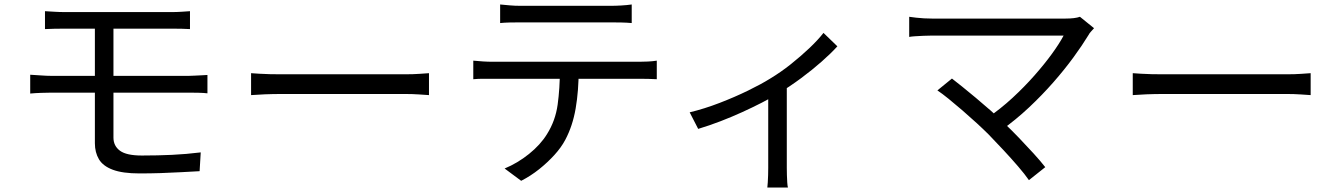

<svg xmlns="http://www.w3.org/2000/svg" viewBox="-20 -760 5980 858"><path d="M181 -710Q201 -709 223.5 -707.5Q246 -706 271 -706Q289 -706 325.5 -706Q362 -706 409.5 -706Q457 -706 508 -706Q559 -706 607 -706Q655 -706 692 -706Q729 -706 747 -706Q771 -706 791.5 -707.5Q812 -709 829 -710V-630Q811 -631 792 -631.5Q773 -632 747 -632Q729 -632 690.5 -632Q652 -632 602.5 -632Q553 -632 500.5 -632Q448 -632 401 -632Q354 -632 319 -632Q284 -632 271 -632Q246 -632 223.5 -631.5Q201 -631 181 -630ZM487 -389Q487 -361 487 -324.5Q487 -288 487 -252Q487 -216 487 -187.5Q487 -159 487 -145Q487 -108 516 -86.5Q545 -65 614 -65Q685 -65 748.5 -68Q812 -71 877 -79L872 5Q833 7 789 9.5Q745 12 698 13.5Q651 15 603 15Q528 15 484 -1.5Q440 -18 422 -48.5Q404 -79 404 -120Q404 -147 404 -181.5Q404 -216 404 -253.5Q404 -291 404 -326.5Q404 -362 404 -392Q404 -404 404 -430.5Q404 -457 404 -490.5Q404 -524 404 -557Q404 -590 404 -616.5Q404 -643 404 -656L487 -655Q487 -643 487 -615Q487 -587 487 -552Q487 -517 487 -483Q487 -449 487 -423Q487 -397 487 -389ZM115 -426Q136 -425 162.5 -423Q189 -421 209 -421Q225 -421 262.5 -421Q300 -421 351.5 -421Q403 -421 461.5 -421Q520 -421 578.5 -421Q637 -421 688 -421Q739 -421 774.5 -421Q810 -421 824 -421Q835 -421 850 -422Q865 -423 880.5 -423.5Q896 -424 907 -425V-343Q890 -345 866.5 -345.5Q843 -346 826 -346Q811 -346 775 -346Q739 -346 688 -346Q637 -346 578.5 -346Q520 -346 461 -346Q402 -346 351 -346Q300 -346 262.5 -346Q225 -346 209 -346Q191 -346 163.5 -345Q136 -344 115 -342Z M1102 -433Q1117 -432 1139 -430.5Q1161 -429 1187.5 -428.5Q1214 -428 1241 -428Q1257 -428 1290.5 -428Q1324 -428 1369 -428Q1414 -428 1464.5 -428Q1515 -428 1565.5 -428Q1616 -428 1661.5 -428Q1707 -428 1740 -428Q1773 -428 1789 -428Q1827 -428 1854 -430Q1881 -432 1897 -433V-335Q1882 -336 1852.5 -338Q1823 -340 1790 -340Q1774 -340 1740 -340Q1706 -340 1661.5 -340Q1617 -340 1566 -340Q1515 -340 1464.5 -340Q1414 -340 1369.5 -340Q1325 -340 1291 -340Q1257 -340 1241 -340Q1200 -340 1163 -338.5Q1126 -337 1102 -335Z M2215 -740Q2236 -738 2258.5 -736Q2281 -734 2305 -734Q2323 -734 2363.5 -734Q2404 -734 2456 -734Q2508 -734 2560 -734Q2612 -734 2652.5 -734Q2693 -734 2710 -734Q2731 -734 2756.5 -735.5Q2782 -737 2803 -740V-657Q2781 -659 2756.5 -659.5Q2732 -660 2710 -660Q2693 -660 2653 -660Q2613 -660 2561 -660Q2509 -660 2457 -660Q2405 -660 2364 -660Q2323 -660 2306 -660Q2282 -660 2258 -659.5Q2234 -659 2215 -657ZM2095 -489Q2116 -487 2137.5 -485.5Q2159 -484 2182 -484Q2195 -484 2233.5 -484Q2272 -484 2327.5 -484Q2383 -484 2447 -484Q2511 -484 2575 -484Q2639 -484 2694 -484Q2749 -484 2787.5 -484Q2826 -484 2837 -484Q2853 -484 2875 -485Q2897 -486 2915 -489V-406Q2899 -407 2877.5 -407.5Q2856 -408 2837 -408Q2826 -408 2787.5 -408Q2749 -408 2694 -408Q2639 -408 2575 -408Q2511 -408 2447 -408Q2383 -408 2327.5 -408Q2272 -408 2233.5 -408Q2195 -408 2182 -408Q2160 -408 2138 -408Q2116 -408 2095 -406ZM2566 -448Q2566 -354 2552.5 -275.5Q2539 -197 2506 -135Q2488 -101 2457.5 -67.5Q2427 -34 2389.5 -4Q2352 26 2309 48L2235 -7Q2293 -31 2344 -72Q2395 -113 2424 -160Q2462 -220 2472 -292.5Q2482 -365 2482 -448Z M3062 -258Q3128 -274 3195.5 -300Q3263 -326 3322.5 -355Q3382 -384 3422 -409Q3470 -438 3514.5 -473.5Q3559 -509 3597 -545Q3635 -581 3660 -613L3722 -553Q3694 -522 3651.5 -484.5Q3609 -447 3559 -410Q3509 -373 3456 -341Q3425 -322 3384 -301Q3343 -280 3297 -259Q3251 -238 3200.5 -218.5Q3150 -199 3100 -184ZM3413 -364 3496 -384V-10Q3496 5 3496.5 22.5Q3497 40 3498 55Q3499 70 3501 78H3409Q3410 70 3411 55Q3412 40 3412.5 22.5Q3413 5 3413 -10Z M4869 -634Q4862 -626 4855 -618.5Q4848 -611 4844 -603Q4816 -557 4776.5 -503Q4737 -449 4687 -392Q4637 -335 4578.5 -280Q4520 -225 4453 -177L4391 -232Q4452 -274 4505 -323Q4558 -372 4602.5 -422.5Q4647 -473 4680.5 -519Q4714 -565 4733 -601Q4714 -601 4676 -601Q4638 -601 4588 -601Q4538 -601 4482.5 -601Q4427 -601 4372.5 -601Q4318 -601 4271 -601Q4224 -601 4190.5 -601Q4157 -601 4145 -601Q4126 -601 4106 -600Q4086 -599 4069.5 -598Q4053 -597 4043 -595V-685Q4057 -683 4074 -681Q4091 -679 4109.5 -678Q4128 -677 4145 -677Q4156 -677 4188.5 -677Q4221 -677 4268 -677Q4315 -677 4369.5 -677Q4424 -677 4480.5 -677Q4537 -677 4588.5 -677Q4640 -677 4680 -677Q4720 -677 4741 -677Q4784 -677 4806 -685ZM4398 -159Q4375 -182 4344.5 -210Q4314 -238 4281 -266.5Q4248 -295 4219 -318.5Q4190 -342 4169 -356L4234 -409Q4251 -396 4279 -373.5Q4307 -351 4340.5 -323Q4374 -295 4407 -266Q4440 -237 4467 -210Q4499 -180 4533.5 -144Q4568 -108 4599 -74Q4630 -40 4651 -13L4578 45Q4560 19 4529.5 -16.5Q4499 -52 4464 -89.5Q4429 -127 4398 -159Z M5042 -433Q5057 -432 5079 -430.5Q5101 -429 5127.5 -428.5Q5154 -428 5181 -428Q5197 -428 5230.5 -428Q5264 -428 5309 -428Q5354 -428 5404.5 -428Q5455 -428 5505.5 -428Q5556 -428 5601.5 -428Q5647 -428 5680 -428Q5713 -428 5729 -428Q5767 -428 5794 -430Q5821 -432 5837 -433V-335Q5822 -336 5792.5 -338Q5763 -340 5730 -340Q5714 -340 5680 -340Q5646 -340 5601.5 -340Q5557 -340 5506 -340Q5455 -340 5404.5 -340Q5354 -340 5309.5 -340Q5265 -340 5231 -340Q5197 -340 5181 -340Q5140 -340 5103 -338.5Q5066 -337 5042 -335Z"/></svg>

Font: Noto Sans TC
Style: Regular
Weight: 400
Designer: Ryoko NISHIZUKA  (kana, bopomofo & ideographs); Paul D. Hunt (Latin, Greek & Cyrillic); Sandoll Communications , Soo-you
Foundry: Adobe
Version: Version 2.004-H2;hotconv 1.0.118;makeotfexe 2.5.65603